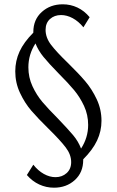

<svg xmlns="http://www.w3.org/2000/svg" viewBox="-20 -678 543 893"><path d="M105 136 135 88Q157 116 184 131Q211 146 238 146Q269 146 290 127Q311 108 311 76Q311 41 285.5 7.5Q260 -26 206 -79Q156 -128 125.5 -163.5Q95 -199 73 -246Q51 -293 51 -346Q51 -395 71 -438.5Q91 -482 135 -526V-529Q135 -587 174.5 -622.5Q214 -658 272 -658Q308 -658 340 -643Q372 -628 397 -598L368 -551Q345 -579 318 -593.5Q291 -608 264 -608Q233 -608 212.5 -589.5Q192 -571 192 -539Q192 -503 217.5 -469.5Q243 -436 297 -384Q346 -336 377 -299.5Q408 -263 430 -216Q452 -169 452 -116Q452 -68 431.5 -24.5Q411 19 367 63V66Q367 124 328 159.5Q289 195 231 195Q195 195 162.5 180Q130 165 105 136ZM249 -127Q296 -78 320 -49.5Q344 -21 357 13Q390 -38 390 -97Q390 -144 371 -185Q352 -226 324.5 -259Q297 -292 253 -336Q207 -383 182.5 -413Q158 -443 145 -476Q112 -425 112 -365Q112 -318 131 -277Q150 -236 177 -204Q204 -172 249 -127Z"/></svg>

Font: LXGW Bright TC
Style: Regular
Weight: 400
Designer: Christian Thalmann (Catharsis Fonts)
Foundry: LXGW / Christian Thalmann (Catharsis Fonts) / Fontworks Inc.
Version: Version 5.501